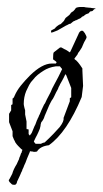

<svg xmlns="http://www.w3.org/2000/svg" viewBox="-20 -432 294 550"><path d="M73 2Q68 2 66 1Q65 5 63 9Q60 16 57.5 22Q55 28 53 34Q51 38 49.5 41.5Q48 45 47 48Q44 53 43 58Q41 61 40 64Q39 67 37 71Q34 77 29 88Q28 95 24 97Q21 98 17 97Q15 97 13.5 95.5Q12 94 10 92Q6 89 5 84Q8 80 10 75.5Q12 71 15 66Q17 59 20 52.5Q23 46 28 38Q30 34 32 29Q33 27 34 25Q35 23 35 21Q37 16 38 14Q39 12 39.5 9.5Q40 7 42 5Q42 4 42.5 2Q43 0 44 -2Q44 -3 44 -3Q43 -4 41 -5L32 -14Q28 -18 24 -24Q23 -26 22 -28.5Q21 -31 20 -32Q20 -33 18 -37Q16 -41 16 -42V-56L6 -82V-106L12 -116V-132Q13 -131 14 -132Q16 -132 16 -136V-150Q19 -150 22 -158Q28 -172 39 -186Q51 -201 66 -216Q101 -250 128 -250H140Q142 -252 142 -254Q142 -255 132 -262Q132 -280 134 -282L152 -296H156L165 -291Q168 -290 174 -286Q177 -284 180 -282L182 -285L206 -337Q206 -337 206 -337Q205 -337 208 -340Q209 -342 210 -342L211 -343Q212 -344 215 -344Q218 -344 219 -342Q221 -340 223 -337Q228 -328 228 -326Q228 -323 226 -320L221 -311L217 -302Q215 -296 212 -292L206 -283Q204 -282 202 -276Q196 -268 193 -264Q194 -263 194 -262Q198 -260 203.5 -253.5Q209 -247 216 -236V-230L218 -186L214 -154Q172 -53 120 -16Q95 -13 86 2Q78 4 73 2ZM62 -48 65 -44Q66 -44 67 -46Q72 -52 72 -54Q76 -64 79 -71Q81 -74 82.5 -78.5Q84 -83 86 -88Q87 -89 87.5 -91Q88 -93 90 -96Q92 -102 94 -105Q94 -106 98.5 -116Q103 -126 106.5 -133Q110 -140 107 -132L114 -147Q117 -152 119.5 -157.5Q122 -163 125 -168Q127 -173 129.5 -178.5Q132 -184 135 -189Q141 -200 147 -211.5Q153 -223 158 -234Q157 -235 157 -236Q156 -236 155.5 -237Q155 -238 154 -239Q152 -241 152 -242H140Q119 -239 104 -229Q96 -224 88.5 -218Q81 -212 75 -204Q68 -197 63.5 -188.5Q59 -180 55 -171Q48 -154 48 -134Q48 -133 48.5 -130Q49 -127 50 -123Q51 -121 51 -119.5Q51 -118 52 -116V-104L56 -84V-64Q56 -61 59 -62Q62 -62 62 -60ZM96 -20Q98 -20 99 -21Q102 -23 108 -24Q123 -38 133.5 -49Q144 -60 151 -68Q164 -85 162 -94L180 -142V-150Q180 -152 182 -152Q184 -152 184 -154V-180L170 -216L167 -220V-219Q165 -214 162.5 -209.5Q160 -205 158 -201Q156 -197 154 -194Q152 -191 151 -188Q149 -185 148 -182.5Q147 -180 146 -177Q143 -171 141 -168Q138 -162 135 -155.5Q132 -149 128 -144Q125 -138 124.5 -137.5Q124 -137 121 -130.5Q118 -124 108 -100Q106 -93 104 -90Q103 -88 102.5 -87.5Q102 -87 101 -85Q98 -82 98 -81Q96 -75 96 -71Q95 -67 94 -63Q92 -58 90 -53.5Q88 -49 86 -45Q84 -42 82 -37.5Q80 -33 78 -29L77 -26L82 -20ZM126 -339Q126 -341 126.5 -343.5Q127 -346 131 -347Q138 -350 139 -353Q143 -357 145.5 -358.5Q148 -360 149 -361Q152 -362 152.5 -362.5Q153 -363 154 -363Q156 -365 158.5 -367.5Q161 -370 163 -372Q167 -381 171 -383Q173 -385 176 -387Q179 -389 181 -392Q183 -396 186 -397.5Q189 -399 190 -400Q195 -405 196.5 -408Q198 -411 209 -412H214Q216 -412 219 -412Q222 -412 225 -411Q231 -410 235 -410Q239 -410 243 -409Q246 -409 248.5 -408.5Q251 -408 252 -408Q256 -406 252 -406Q250 -406 249 -405Q248 -404 246.5 -402Q245 -400 243 -400L238 -399Q237 -398 236 -396.5Q235 -395 234 -394L226 -391L218 -385Q216 -385 215 -384L212 -381Q211 -380 209 -379Q207 -378 206 -378Q205 -378 205 -377.5Q205 -377 203 -376Q201 -376 200 -375Q199 -374 198 -374Q197 -374 197 -374Q194 -372 192 -371.5Q190 -371 188 -369Q185 -366 182 -364Q180 -364 177.5 -363Q175 -362 172 -360Q169 -359 166 -357Q163 -355 159 -353Q155 -351 152 -349Q149 -347 145 -345Q139 -343 135 -341Q131 -339 128 -339Z"/></svg>

Font: Estonia
Style: Regular
Weight: 400
Designer: Robert E. Leuschke
Foundry: Robert E. Leuschke
Version: Version 1.014; ttfautohint (v1.8.3)